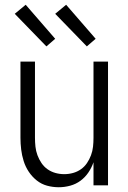

<svg xmlns="http://www.w3.org/2000/svg" viewBox="-20 -779 540 807"><path d="M227 8Q202 8 178 1.5Q154 -5 134.5 -20.5Q115 -36 101 -57Q87 -78 79.5 -102Q72 -126 69 -150.5Q66 -175 66 -200V-520H127V-200Q127 -181 129 -162.5Q131 -144 137.5 -126.5Q144 -109 154.5 -93.5Q165 -78 180 -67.5Q195 -57 213 -52Q231 -47 250 -47Q269 -47 287 -52Q305 -57 320 -67.5Q335 -78 345.5 -93.5Q356 -109 362.5 -126.5Q369 -144 371 -162.5Q373 -181 373 -200V-520H434V0H373V-97Q365 -74 351.5 -54Q338 -34 318.5 -19.5Q299 -5 275 1.5Q251 8 227 8ZM345 -584 212 -721 258 -759 382 -616ZM175 -584 42 -721 88 -759 212 -616Z"/></svg>

Font: Iosevka Fixed Light
Style: Regular
Weight: 300
Monospace: yes
Designer: Belleve Invis
Foundry: Belleve Invis
Version: Version 32.3.0